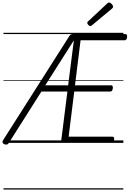

<svg xmlns="http://www.w3.org/2000/svg" viewBox="-28 -1149 1042 1544"><path d="M870 0H491Q477 0 470.5 -5.5Q464 -11 465 -23L514 -413H305L44 -1Q37 11 28 13Q19 15 6 11Q-5 5 -7.5 -3Q-10 -11 -3 -22L527 -855Q534 -867 541 -871Q548 -875 563 -875H979Q988 -875 991.5 -869Q995 -863 994 -850Q992 -837 987 -831Q982 -825 973 -825H620L575 -463H866Q873 -463 877 -457Q881 -451 879 -438Q877 -424 872 -418.5Q867 -413 860 -413H569L524 -50H875Q885 -50 888 -44Q891 -38 890 -25Q888 -12 883 -6Q878 0 870 0ZM336 -463H520L566 -825ZM699 -939Q692 -939 683 -948Q674 -957 674 -963Q674 -966 674.5 -969Q675 -972 679 -976L833 -1120Q838 -1124 841 -1126.5Q844 -1129 848 -1129Q855 -1129 862.5 -1123.5Q870 -1118 875.5 -1110.5Q881 -1103 881 -1096Q881 -1092 880 -1089Q879 -1086 874 -1081L712 -946Q708 -943 705 -941Q702 -939 699 -939ZM0 365H964V375H0ZM0 -20H964V0H0ZM0 -505H964V-500H0ZM0 -885H964V-875H0Z"/></svg>

Font: Playwrite GB S Guides
Style: Italic
Weight: 400
Italic angle: -7.01216°
Designer: Veronika Burian, José Scaglione
Foundry: TypeTogether
Version: Version 1.002